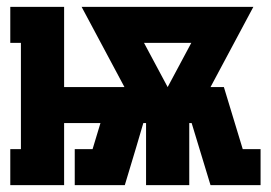

<svg xmlns="http://www.w3.org/2000/svg" viewBox="-20 -540 790 560"><path d="M10 0V-105H41V-415H10V-520H167V-286H343L218 -520H719L594 -286H633L688 -105H740V0H594L539 -181H532V0H406V-181H398L378 -113L344 0H198V-105H250L273 -181H167V0ZM469 -286 538 -415H400Z"/></svg>

Font: Iosevka Etoile Extrabold
Style: Regular
Weight: 800
Designer: Belleve Invis
Foundry: Belleve Invis
Version: Version 22.1.2; ttfautohint (v1.8.4)